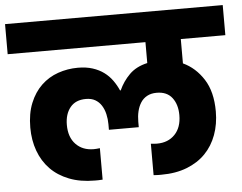

<svg xmlns="http://www.w3.org/2000/svg" viewBox="-68 -802 1050 833"><g transform="rotate(-5 457.0 -385.0)"><path d="M602 -30Q596 -30 587.5 -30Q579 -30 568 -31V-168Q575 -167 582.5 -166.5Q590 -166 595 -166Q643 -166 672.5 -196.5Q702 -227 702 -281Q702 -327 679.5 -356.5Q657 -386 612 -386Q588 -386 570.5 -376.5Q553 -367 542.5 -350.5Q532 -334 527 -313Q522 -292 522 -268V-244H392V-268Q392 -291 387 -312.5Q382 -334 371.5 -350.5Q361 -367 344.5 -376.5Q328 -386 304 -386Q259 -386 235.5 -357Q212 -328 212 -281Q212 -227 241.5 -196.5Q271 -166 319 -166Q324 -166 331 -166.5Q338 -167 346 -168V-31Q335 -30 326.5 -30Q318 -30 312 -30Q249 -30 200.5 -49Q152 -68 119.5 -101.5Q87 -135 70 -181.5Q53 -228 53 -283Q53 -344 71.5 -389.5Q90 -435 121.5 -465Q153 -495 194.5 -509.5Q236 -524 281 -524Q317 -524 345 -515Q373 -506 394 -490.5Q415 -475 430 -454Q445 -433 455 -410H458Q475 -448 504.5 -477.5Q534 -507 583 -518V-609H-17V-740H931V-609H737V-503Q791 -478 826 -423.5Q861 -369 861 -283Q861 -228 844 -181.5Q827 -135 794.5 -101.5Q762 -68 713.5 -49Q665 -30 602 -30Z"/></g></svg>

Font: SVN-Poppins
Style: Bold
Weight: 700
Designer: Ninad Kale (Devanagari), Jonny Pinhorn (Latin)
Foundry: Indian Type Foundry
Version: Version 3.200;PS 1.000;hotconv 16.6.54;makeotf.lib2.5.65590